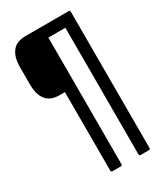

<svg xmlns="http://www.w3.org/2000/svg" viewBox="-213 -768 890 1038"><g transform="rotate(-30 231.5 -249.0)"><path d="M171 185Q161 185 161 176V-314H129Q71 -314 44.5 -348Q18 -382 18 -445V-552Q18 -614 44.5 -648.5Q71 -683 129 -683H399Q406 -683 406 -674V176Q406 185 397 185H346Q337 185 337 176V-614H231V176Q231 185 222 185Z"/></g></svg>

Font: Sofia Sans Cond
Style: Regular
Weight: 400
Width: 3
Designer: Botio Nikoltchev, Ani Petrova
Foundry: lettersoup
Version: Version 4.100; ttfautohint (v1.8.3)